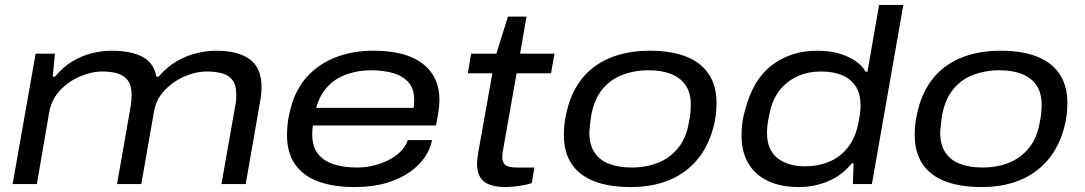

<svg xmlns="http://www.w3.org/2000/svg" viewBox="-20 -744 4385 776"><path d="M31 0 124 -527H202L193 -434H202Q236 -475 275 -497.5Q314 -520 354 -529.5Q394 -539 430 -539Q509 -539 555.5 -514.5Q602 -490 612 -434H621Q656 -475 696 -497.5Q736 -520 776.5 -529.5Q817 -539 853 -539Q943 -539 990 -504Q1037 -469 1037 -392Q1037 -378 1035.5 -363Q1034 -348 1031 -332L973 0H875L931 -318Q934 -330 934.5 -341Q935 -352 935 -361Q935 -400 920 -420Q905 -440 878 -447.5Q851 -455 817 -455Q771 -455 724.5 -434.5Q678 -414 644 -377.5Q610 -341 602 -291L551 0H453L508 -314Q510 -327 511 -338Q512 -349 512 -359Q512 -398 497 -418.5Q482 -439 455.5 -447Q429 -455 394 -455Q349 -455 302 -434.5Q255 -414 221.5 -377.5Q188 -341 179 -291L129 0Z M1414 12Q1326 12 1265 -11Q1204 -34 1172 -80.5Q1140 -127 1140 -198Q1140 -234 1146 -267Q1152 -300 1161 -328Q1184 -398 1231 -444.5Q1278 -491 1343.5 -515Q1409 -539 1488 -539Q1580 -539 1639 -514.5Q1698 -490 1727 -445.5Q1756 -401 1756 -341Q1756 -328 1754 -307Q1752 -286 1742 -237H1245Q1243 -227 1242.5 -218Q1242 -209 1242 -201Q1242 -152 1265 -122.5Q1288 -93 1328.5 -80Q1369 -67 1423 -67Q1462 -67 1496.5 -76.5Q1531 -86 1558.5 -101.5Q1586 -117 1604 -137Q1622 -157 1628 -178H1726Q1720 -143 1697.5 -109.5Q1675 -76 1636 -48.5Q1597 -21 1541.5 -4.5Q1486 12 1414 12ZM1258 -308H1652Q1653 -317 1653.5 -325Q1654 -333 1654 -340Q1654 -386 1630.5 -412Q1607 -438 1567.5 -449Q1528 -460 1482 -460Q1428 -460 1382 -444Q1336 -428 1304 -394Q1272 -360 1258 -308Z M2023 12Q1985 12 1959 2.5Q1933 -7 1920.5 -28Q1908 -49 1908 -83Q1908 -94 1910 -107Q1912 -120 1914 -134L1970 -448H1871L1884 -527H1986L2033 -677H2108L2082 -527H2221L2207 -448H2068L2014 -143Q2012 -133 2011 -124.5Q2010 -116 2010 -109Q2010 -88 2022 -77.5Q2034 -67 2068 -67H2140L2129 -4Q2115 1 2096 4.5Q2077 8 2057.5 10Q2038 12 2023 12Z M2529 12Q2442 12 2381.5 -11.5Q2321 -35 2290 -82Q2259 -129 2259 -198Q2259 -231 2264 -261Q2269 -291 2277 -318Q2299 -391 2344 -440Q2389 -489 2455.5 -514Q2522 -539 2606 -539Q2694 -539 2754 -515Q2814 -491 2845 -444Q2876 -397 2876 -327Q2876 -300 2872.5 -274.5Q2869 -249 2862 -225Q2841 -148 2795 -95Q2749 -42 2682 -15Q2615 12 2529 12ZM2533 -67Q2592 -67 2640.5 -86.5Q2689 -106 2722 -147.5Q2755 -189 2765 -254Q2769 -272 2770 -284.5Q2771 -297 2771.5 -305Q2772 -313 2772 -320Q2772 -369 2751 -399.5Q2730 -430 2692 -445Q2654 -460 2602 -460Q2543 -460 2493.5 -440.5Q2444 -421 2412 -380Q2380 -339 2369 -274Q2366 -255 2365 -243Q2364 -231 2363 -222.5Q2362 -214 2362 -207Q2362 -159 2383 -127.5Q2404 -96 2442.5 -81.5Q2481 -67 2533 -67Z M3209 12Q3135 12 3083 -13Q3031 -38 3004 -84.5Q2977 -131 2977 -196Q2977 -225 2981 -252.5Q2985 -280 2994 -308Q3008 -361 3033 -404Q3058 -447 3094.5 -476.5Q3131 -506 3178 -522.5Q3225 -539 3283 -539Q3329 -539 3366.5 -529Q3404 -519 3433 -500.5Q3462 -482 3479 -454H3486L3533 -724H3631L3504 0H3427L3430 -84H3423Q3382 -34 3326 -11Q3270 12 3209 12ZM3234 -72Q3289 -72 3334 -91.5Q3379 -111 3409.5 -151.5Q3440 -192 3451 -256Q3454 -272 3455.5 -282.5Q3457 -293 3457.5 -301.5Q3458 -310 3458 -317Q3458 -365 3438.5 -395Q3419 -425 3383.5 -440Q3348 -455 3301 -455Q3245 -455 3203 -435.5Q3161 -416 3133 -381.5Q3105 -347 3093 -298Q3089 -280 3086 -265Q3083 -250 3081.5 -235.5Q3080 -221 3080 -206Q3080 -140 3121 -106Q3162 -72 3234 -72Z M3947 12Q3860 12 3799.5 -11.5Q3739 -35 3708 -82Q3677 -129 3677 -198Q3677 -231 3682 -261Q3687 -291 3695 -318Q3717 -391 3762 -440Q3807 -489 3873.5 -514Q3940 -539 4024 -539Q4112 -539 4172 -515Q4232 -491 4263 -444Q4294 -397 4294 -327Q4294 -300 4290.5 -274.5Q4287 -249 4280 -225Q4259 -148 4213 -95Q4167 -42 4100 -15Q4033 12 3947 12ZM3951 -67Q4010 -67 4058.5 -86.5Q4107 -106 4140 -147.5Q4173 -189 4183 -254Q4187 -272 4188 -284.5Q4189 -297 4189.5 -305Q4190 -313 4190 -320Q4190 -369 4169 -399.5Q4148 -430 4110 -445Q4072 -460 4020 -460Q3961 -460 3911.5 -440.5Q3862 -421 3830 -380Q3798 -339 3787 -274Q3784 -255 3783 -243Q3782 -231 3781 -222.5Q3780 -214 3780 -207Q3780 -159 3801 -127.5Q3822 -96 3860.5 -81.5Q3899 -67 3951 -67Z"/></svg>

Font: Archivo Expanded
Style: Italic
Weight: 400
Width: 7
Italic angle: -10°
Designer: Hector Gatti
Foundry: Omnibus-Type
Version: Version 2.001